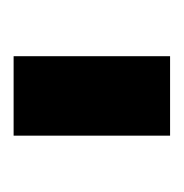

<svg xmlns="http://www.w3.org/2000/svg" viewBox="-14 -748 264 275"><g transform="rotate(90 117.5 -611.0)"><path d="M61 -499V-723.1H174.8V-499Z"/></g></svg>

Font: Rawline
Style: Bold
Weight: 700
Designer: Matt McInerney, Pablo Impallari, Rodrigo Fuenzalida
Foundry: Matt McInerney, Pablo Impallari, Rodrigo Fuenzalida
Version: Version 4.020;PS 004.020;hotconv 1.0.88;makeotf.lib2.5.64775